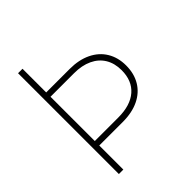

<svg xmlns="http://www.w3.org/2000/svg" viewBox="-196 -830 952 952"><g transform="rotate(-45 280.0 -353.5)"><path d="M118.2 -707V-541H283.2Q347.2 -541 394.8 -518.1Q442.4 -495.1 467.8 -453.1Q493.2 -411.1 493.2 -355.5Q493.2 -298.3 468 -256.3Q442.9 -214.4 395.8 -191.7Q348.6 -168.9 283.2 -168.9H118.2V0H86.9V-707ZM283.2 -200.2Q368.2 -200.2 414.6 -240.5Q460.9 -280.8 460.9 -354.5Q460.9 -402.8 439.7 -438Q418.5 -473.1 378.4 -491.9Q338.4 -510.7 283.2 -510.7H118.2V-200.2Z"/></g></svg>

Font: Pretendard GOV Thin
Style: Regular
Weight: 100
Designer: Base glyphs from Inter by Rasmus Andersson; Hangeul glyphs from Noto Sans CJK(Source Han Sans) by Jang Soo-young and Kan
Foundry: Kil Hyung-jin
Version: Version 1.309